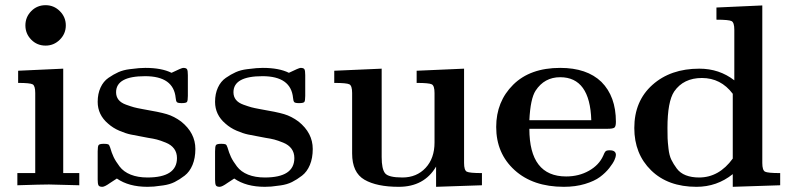

<svg xmlns="http://www.w3.org/2000/svg" viewBox="-20 -715 3068 741"><path d="M156 -695Q188 -695 211 -672Q234 -649 234 -617Q234 -585 211 -562Q188 -539 156 -539Q123 -539 100.5 -562Q78 -585 78 -617Q78 -649 100.5 -672Q123 -695 156 -695ZM47 0V-47H116V-356Q116 -384 106 -389.5Q96 -395 50 -395V-442L224 -450V-47H286V0Q178 -3 169 -3Q140 -3 47 0Z M357 -22V-131Q357 -150 360.5 -155Q364 -160 381 -160Q393 -160 397.5 -158Q402 -156 405 -146Q411 -125 418.5 -109Q426 -93 441.5 -72.5Q457 -52 484.5 -41Q512 -30 549 -30Q663 -30 663 -105Q663 -126 652 -141Q641 -156 620 -164.5Q599 -173 585.5 -176.5Q572 -180 552 -183Q503 -192 484 -196Q465 -200 440.5 -210.5Q416 -221 397 -238Q357 -272 357 -322Q357 -353 368 -377Q379 -401 398.5 -414.5Q418 -428 437 -436.5Q456 -445 480.5 -448Q505 -451 516.5 -452Q528 -453 541 -453Q604 -453 642 -434Q681 -453 687 -453Q699 -453 702 -447.5Q705 -442 705 -425V-345Q705 -326 701.5 -321.5Q698 -317 681 -317Q666 -317 662.5 -321Q659 -325 658 -337Q650 -421 540 -421Q428 -421 428 -359Q428 -342 437.5 -330Q447 -318 466.5 -311Q486 -304 497 -301Q508 -298 530 -294Q595 -283 623.5 -274.5Q652 -266 679 -246Q734 -202 734 -140Q734 -105 723 -78.5Q712 -52 692.5 -37Q673 -22 654 -12.5Q635 -3 610 0.5Q585 4 574 5Q563 6 549 6Q477 6 431 -26L405 -9Q384 6 375 6Q363 6 360 0Q357 -6 357 -22Z M810 -22V-131Q810 -150 813.5 -155Q817 -160 834 -160Q846 -160 850.5 -158Q855 -156 858 -146Q864 -125 871.5 -109Q879 -93 894.5 -72.5Q910 -52 937.5 -41Q965 -30 1002 -30Q1116 -30 1116 -105Q1116 -126 1105 -141Q1094 -156 1073 -164.5Q1052 -173 1038.5 -176.5Q1025 -180 1005 -183Q956 -192 937 -196Q918 -200 893.5 -210.5Q869 -221 850 -238Q810 -272 810 -322Q810 -353 821 -377Q832 -401 851.5 -414.5Q871 -428 890 -436.5Q909 -445 933.5 -448Q958 -451 969.5 -452Q981 -453 994 -453Q1057 -453 1095 -434Q1134 -453 1140 -453Q1152 -453 1155 -447.5Q1158 -442 1158 -425V-345Q1158 -326 1154.5 -321.5Q1151 -317 1134 -317Q1119 -317 1115.5 -321Q1112 -325 1111 -337Q1103 -421 993 -421Q881 -421 881 -359Q881 -342 890.5 -330Q900 -318 919.5 -311Q939 -304 950 -301Q961 -298 983 -294Q1048 -283 1076.5 -274.5Q1105 -266 1132 -246Q1187 -202 1187 -140Q1187 -105 1176 -78.5Q1165 -52 1145.5 -37Q1126 -22 1107 -12.5Q1088 -3 1063 0.5Q1038 4 1027 5Q1016 6 1002 6Q930 6 884 -26L858 -9Q837 6 828 6Q816 6 813 0Q810 -6 810 -22Z M1270 -395V-442L1453 -450V-109Q1453 -63 1466 -46.5Q1479 -30 1533 -30Q1588 -30 1622.5 -67Q1657 -104 1657 -165V-356Q1657 -384 1646.5 -389.5Q1636 -395 1588 -395V-442L1771 -450V-86Q1771 -58 1781.5 -52.5Q1792 -47 1840 -47V0L1663 6V-72Q1617 6 1519 6Q1434 6 1386.5 -21.5Q1339 -49 1339 -123V-356Q1339 -384 1328.5 -389.5Q1318 -395 1270 -395Z M1895 -225Q1895 -323 1960.5 -388Q2026 -453 2142 -453Q2245 -453 2301 -399Q2357 -343 2357 -245Q2357 -226 2350.5 -222Q2344 -218 2325 -218H2023Q2023 -34 2165 -34Q2214 -34 2253 -56Q2292 -78 2308 -114Q2313 -127 2317 -131Q2321 -135 2333 -135Q2357 -135 2357 -117Q2357 -110 2351.5 -97.5Q2346 -85 2331.5 -66.5Q2317 -48 2295.5 -32Q2274 -16 2237.5 -5Q2201 6 2156 6Q2037 6 1966 -58.5Q1895 -123 1895 -225ZM2023 -251H2262Q2257 -417 2142 -417Q2081 -417 2047 -365Q2027 -334 2023 -251Z M2428 -221Q2428 -325 2498 -387.5Q2568 -450 2679 -450Q2756 -450 2814 -405V-600Q2814 -628 2803.5 -633.5Q2793 -639 2745 -639V-686L2922 -694V-86Q2922 -58 2932.5 -52.5Q2943 -47 2991 -47V0L2808 6V-43Q2747 6 2668 6Q2558 6 2493 -57.5Q2428 -121 2428 -221ZM2556 -221Q2556 -196 2556.5 -181.5Q2557 -167 2560 -141Q2563 -115 2571 -98.5Q2579 -82 2592 -64.5Q2605 -47 2627 -38.5Q2649 -30 2678 -30Q2755 -30 2808 -103V-353Q2762 -414 2689 -414Q2618 -414 2582 -362Q2556 -323 2556 -221Z"/></svg>

Font: CMU Serif
Style: Bold
Weight: 700
Version: Version 0.7.0